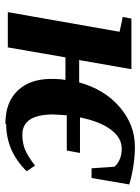

<svg xmlns="http://www.w3.org/2000/svg" viewBox="76 -584 521 713"><g transform="rotate(90 336.5 -227.5)"><path d="M441 10 440 13Q360 13 317 -32Q273 -78 273 -157Q273 -191 277 -210H193L156 4H25L98 -411L43 -423L49 -455H237L203 -261H286Q312 -355 377 -411Q443 -468 525 -468Q559 -468 598 -462Q636 -456 665 -447L641 -307H605L599 -392Q575 -419 532 -419Q491 -419 461 -378Q431 -338 416 -264H548L539 -215H408Q406 -184 405 -165Q405 -50 480 -50Q509 -50 533 -59Q557 -68 595 -97L616 -66Q541 10 441 10Z"/></g></svg>

Font: Libra Serif Modern
Style: Bold Italic
Weight: 700
Italic angle: -12°
Designer: Stefan Peev, Context Ltd
Foundry: Stefan Peev, Context Ltd
Version: Version 1.000